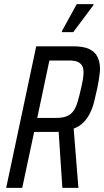

<svg xmlns="http://www.w3.org/2000/svg" viewBox="-20 -913 506 933"><path d="M10 0 156 -688H334Q386 -688 414 -674.5Q442 -661 454 -636Q466 -611 466 -578Q466 -568 464 -552Q462 -536 459 -517.5Q456 -499 452 -481Q445 -449 437.5 -419Q430 -389 417.5 -363.5Q405 -338 386 -318.5Q367 -299 338 -288L361 0H283L265 -273Q260 -272 254 -272Q248 -272 242 -272H146L88 0ZM161 -340H254Q285 -340 305 -348.5Q325 -357 337 -374Q349 -391 357 -417.5Q365 -444 373 -480Q379 -505 382.5 -525.5Q386 -546 386 -562Q386 -581 379 -593.5Q372 -606 357.5 -612.5Q343 -619 316 -619H220ZM281 -757V-762L353 -893H434V-888L336 -757Z"/></svg>

Font: Saira Condensed
Style: Italic
Weight: 400
Width: 3
Italic angle: -12°
Designer: Hector Gatti with collaboration of the Omnibus-Type team
Foundry: Omnibus-Type
Version: Version 1.100